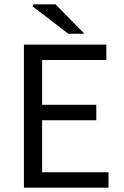

<svg xmlns="http://www.w3.org/2000/svg" viewBox="-20 -861 567 881"><path d="M89.7 0V-656.3H468V-585.6H173.2V-380H421.9V-309.3H173.2V-70.7H478V0ZM293.1 -706.3 129.5 -831.9 134.5 -841H234.7L367.4 -706.3Z"/></svg>

Font: SourceSans3VF
Style: Regular
Weight: 200
Designer: Paul D. Hunt
Foundry: Adobe
Version: Version 3.052;hotconv 1.1.0;makeotfexe 2.6.0